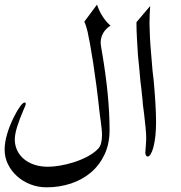

<svg xmlns="http://www.w3.org/2000/svg" viewBox="-20 -719 782 829"><path d="M457 -608.4Q436.5 -595.2 425.5 -576.2Q414.6 -557.1 414.6 -533.7Q414.6 -528.3 416 -520Q417.5 -511.7 419.4 -500Q436.5 -400.9 444.8 -315.7Q453.1 -230.5 453.1 -157.2Q453.1 -98.1 431.4 -52Q409.7 -5.9 372.6 25.6Q335.4 57.1 285.9 73.5Q236.3 89.8 181.2 89.8Q144.5 89.8 111.8 77.1Q79.1 64.5 54.2 42.2Q29.3 20 14.6 -9.5Q0 -39.1 0 -72.8Q0 -102.5 10 -137.9Q20 -173.3 40.5 -214.8Q54.7 -243.2 67.1 -259.8Q79.6 -276.4 85.9 -276.4Q91.3 -276.4 91.3 -270Q91.3 -265.6 82 -245.6Q63.5 -202.6 53.7 -170.7Q43.9 -138.7 43.9 -116.7Q43.9 -91.8 54 -70.3Q64 -48.8 82.5 -33Q101.1 -17.1 127.7 -8.1Q154.3 1 187.5 1Q209.5 1 238.8 -3.9Q268.1 -8.8 298.1 -18.3Q328.1 -27.8 355.7 -42Q383.3 -56.2 402.3 -75.2Q412.6 -85.4 416.5 -101.1Q420.4 -116.7 420.4 -135.3Q420.4 -148.4 418.9 -162.4Q417.5 -176.3 415.8 -189.7Q414.1 -203.1 412.1 -216.1Q410.2 -229 409.2 -239.7Q403.3 -295.9 396.2 -349.6Q389.2 -403.3 382.1 -449Q375 -494.6 368.7 -529.1Q362.3 -563.5 358.4 -581.1Q356 -590.8 352.8 -601.8Q349.6 -612.8 344.2 -625.5L398.9 -699.2Q417 -644 457 -608.4Z M569.3 -623.5 628.4 -692.9Q625.5 -654.8 625.5 -614.7Q626 -589.8 627.4 -558.8Q628.9 -527.8 632.3 -489.7L638.7 -412.6L643.1 -376Q648.4 -318.4 651.1 -272.5Q653.8 -226.6 653.8 -191.4Q653.8 -159.2 650.9 -132.1Q647.9 -105 642.8 -85.2Q637.7 -65.4 631.1 -54.2Q624.5 -43 617.2 -43Q613.3 -43 610.4 -47.9Q607.4 -52.7 607.4 -60.1Q607.4 -62 608.2 -71Q608.9 -80.1 609.6 -90.3Q610.4 -100.6 610.8 -109.1Q611.3 -117.7 611.3 -118.7Q611.3 -140.6 608.6 -167.7Q606 -194.8 602.1 -228L597.2 -265.1Q596.2 -271 595.9 -280Q595.7 -289.1 593.8 -301.8L589.8 -341.3Q587.9 -352.5 586.7 -364Q585.4 -375.5 584.5 -388.2L580.1 -436.5Q578.1 -452.1 577.4 -462.6Q576.7 -473.1 575.7 -479.5L571.3 -552.2Q569.8 -579.6 569.8 -586.4L569.3 -609.4Z"/></svg>

Font: XB Niloofar
Style: Regular
Weight: 400
Designer: Behnam
Foundry: Irmug
Version: Version 7.201 2008